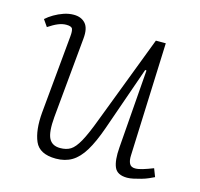

<svg xmlns="http://www.w3.org/2000/svg" viewBox="-84 -608 740 711"><g transform="rotate(15 286.5 -252.0)"><path d="M12 -474Q24 -485 41 -495Q58 -505 77 -511.5Q96 -518 115 -518Q144 -518 160 -500Q176 -482 172 -442L143 -133Q138 -75 150 -51.5Q162 -28 193 -28Q217 -28 233 -38Q249 -48 265.5 -77.5Q282 -107 304 -166L433 -504H471L454 -70Q453 -50 459 -38.5Q465 -27 481 -27Q493 -27 509.5 -32Q526 -37 549 -46L561 -15Q553 -11 540.5 -5.5Q528 0 513.5 4Q499 8 485.5 11Q472 14 461 14Q423 14 412 -11.5Q401 -37 405 -87L428 -388L423 -389L337 -143Q317 -86 296 -51.5Q275 -17 249 -1.5Q223 14 188 14Q125 14 107 -27.5Q89 -69 95 -138L123 -437Q125 -457 121.5 -466Q118 -475 98 -475Q83 -475 67 -468.5Q51 -462 30 -448Z"/></g></svg>

Font: Literata 18pt ExtraLight
Style: Italic
Weight: 250
Italic angle: -2°
Designer: Latin by Veronika Burian and Jose Scaglione. Greek by Irene Vlachou. Cyrillic by Vera Evstafieva
Foundry: TypeTogether
Version: Version 3.103;gftools[0.9.29]